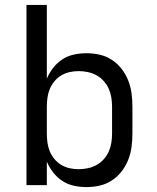

<svg xmlns="http://www.w3.org/2000/svg" viewBox="-20 -755 640 783"><path d="M332 8Q307 8 281.5 2.5Q256 -3 234.5 -17Q213 -31 197 -51.5Q181 -72 171 -96V0H88V-735H171V-434Q181 -458 197 -478.5Q213 -499 234.5 -513Q256 -527 281.5 -532.5Q307 -538 332 -538Q360 -538 386.5 -532Q413 -526 436 -511Q459 -496 476 -474Q493 -452 503 -426.5Q513 -401 516.5 -374Q520 -347 520 -320V-210Q520 -183 516.5 -156Q513 -129 503 -103.5Q493 -78 476 -56Q459 -34 436 -19Q413 -4 386.5 2Q360 8 332 8ZM301 -65Q320 -65 338.5 -69Q357 -73 373.5 -82Q390 -91 403 -105.5Q416 -120 423.5 -137Q431 -154 434 -172.5Q437 -191 437 -210V-320Q437 -339 434 -357.5Q431 -376 423.5 -393Q416 -410 403 -424.5Q390 -439 373.5 -448Q357 -457 338.5 -461Q320 -465 301 -465Q282 -465 264 -461Q246 -457 230 -447.5Q214 -438 202 -423.5Q190 -409 183 -392Q176 -375 173.5 -356.5Q171 -338 171 -320V-210Q171 -192 173.5 -173.5Q176 -155 183 -138Q190 -121 202 -106.5Q214 -92 230 -82.5Q246 -73 264 -69Q282 -65 301 -65Z"/></svg>

Font: Iosevka Curly Extended
Style: Regular
Weight: 400
Width: 7
Monospace: yes
Designer: Belleve Invis
Foundry: Belleve Invis
Version: Version 11.1.0; ttfautohint (v1.8.3)